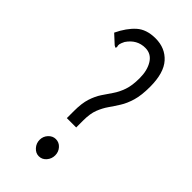

<svg xmlns="http://www.w3.org/2000/svg" viewBox="-216 -718 783 783"><g transform="rotate(45 175.0 -326.5)"><path d="M155 -220Q155 -265 164.5 -294Q174 -323 188 -344Q202 -365 216.5 -386Q231 -407 240.5 -434.5Q250 -462 250 -504Q250 -549 231.5 -578.5Q213 -608 179 -608Q131 -608 102 -565Q95 -551 93.5 -543.5Q92 -536 95 -528L92 -522L83 -527L45 -562Q68 -610 98.5 -637.5Q129 -665 181 -665Q237 -665 271 -627Q305 -589 305 -509Q305 -460 295.5 -428Q286 -396 271.5 -373Q257 -350 243 -330Q229 -310 219 -284.5Q209 -259 209 -220V-179H155ZM184 12Q166 12 152.5 -3Q139 -18 139 -38Q139 -58 152.5 -72.5Q166 -87 184 -87Q203 -87 216 -72.5Q229 -58 229 -38Q229 -18 216 -3Q203 12 184 12Z"/></g></svg>

Font: Inconsolata ExtraCondensed
Style: Regular
Weight: 400
Width: 2
Monospace: yes
Designer: Raph Levien, Cyreal, Brenton Simpson
Foundry: Raph Levien, Cyreal, Google
Version: Version 3.001; ttfautohint (v1.8.2.53-6de2)